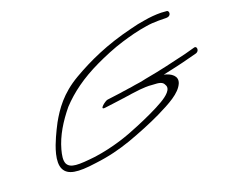

<svg xmlns="http://www.w3.org/2000/svg" viewBox="-99 -886 1366 1159"><g transform="rotate(-30 583.5 -306.5)"><path d="M96 -80C111 -32 167 -12 291 -8C380 -3 454 -9 529 -21C610 -35 691 -52 762 -72C851 -98 932 -123 965 -174C990 -214 955 -248 913 -265C968 -267 1040 -270 1082 -274L1146 -279C1151 -280 1156 -282 1160 -286C1171 -297 1169 -318 1152 -315L1087 -309C998 -304 912 -298 805 -298C789 -297 778 -297 762 -297C741 -298 722 -298 701 -298C691 -299 676 -299 666 -299C656 -300 644 -300 634 -300C599 -301 567 -303 544 -304C531 -306 463 -271 507 -269C537 -267 581 -266 619 -264H622C632 -263 642 -263 650 -263C660 -262 674 -262 687 -262C708 -261 723 -260 744 -259L780 -255C796 -253 808 -250 823 -246C867 -237 886 -229 891 -206C905 -172 857 -146 814 -130C764 -111 683 -90 619 -76C533 -56 431 -39 307 -43C194 -50 144 -58 132 -97C126 -121 137 -151 152 -183C188 -259 246 -324 317 -385C394 -443 485 -488 605 -521C659 -536 737 -554 799 -561C849 -567 909 -573 970 -571C993 -571 1022 -568 1050 -563L1097 -554C1107 -553 1110 -553 1115 -555C1132 -561 1133 -583 1122 -588L1086 -597C1050 -604 1013 -607 978 -607C944 -608 915 -607 880 -604C707 -593 575 -558 457 -515C332 -469 266 -400 214 -337C196 -314 178 -289 161 -264C130 -218 79 -135 96 -80Z"/></g></svg>

Font: Stray Cat
Style: UltExtObl
Weight: 400
Version: Version 1.0